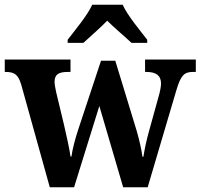

<svg xmlns="http://www.w3.org/2000/svg" viewBox="-23 -786 842 806"><path d="M261 -619V-606H327C353 -630 399 -670 427 -699C455 -671 505 -629 529 -606H595V-619C566 -657 512 -721 492 -766H364C344 -721 290 -657 261 -619ZM66 -431 186 0H288L394 -341L494 0H597L717 -406C736 -471 751 -484 787 -484H799V-536H586V-484H592C632 -484 653 -469 653 -435C653 -424 649 -402 644 -385L603 -237C591 -194 584 -160 579 -128H575C572 -154 561 -202 551 -236L461 -531H401L306 -244C294 -208 281 -161 277 -129H273C269 -160 256 -217 245 -265L213 -398C210 -413 206 -431 206 -442C206 -475 225 -484 262 -484H273V-536H-3V-484H0C37 -484 53 -474 66 -431Z"/></svg>

Font: Noto Serif SemiCondensed
Style: Bold
Weight: 700
Width: 4
Designer: Monotype Design Team
Foundry: Monotype Imaging Inc.
Version: Version 2.015